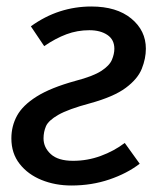

<svg xmlns="http://www.w3.org/2000/svg" viewBox="-20 -559 501 591"><path d="M261 -539Q339 -539 384 -502Q429 -465 429 -409Q429 -379 416.5 -347.5Q404 -316 367 -288.5Q330 -261 257 -241Q190 -223 159.5 -205.5Q129 -188 121.5 -170.5Q114 -153 114 -133Q114 -105 136.5 -84.5Q159 -64 205 -64Q249 -64 290 -79Q331 -94 364 -119L410 -55Q371 -25 316.5 -6.5Q262 12 200 12Q150 12 108 -5Q66 -22 40.5 -54.5Q15 -87 15 -133Q15 -171 32.5 -203Q50 -235 93 -262Q136 -289 212 -310Q266 -324 291.5 -340.5Q317 -357 324.5 -375Q332 -393 332 -409Q332 -437 310.5 -451.5Q289 -466 255 -466Q218 -466 184.5 -453.5Q151 -441 116 -417L75 -478Q118 -509 164.5 -524Q211 -539 261 -539Z"/></svg>

Font: Fira Sans Variable
Style: Italic
Weight: 397
Italic angle: -8°
Designer: Carrois Corporate & Edenspiekermann AG
Foundry: Carrois Corporate GbR & Edenspiekermann AG
Version: Version 4.202